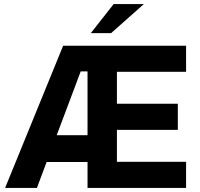

<svg xmlns="http://www.w3.org/2000/svg" viewBox="-20 -921 978 941"><path d="M289.5 -697H892V-569H553V-412.5H851.5V-284.5H553V-128H892V0H409V-127H208.5L161 0H5ZM409 -258.5V-571H375.5L258 -258.5ZM537 -901H685L524.5 -758.5H425Z"/></svg>

Font: HK Grotesk ExtraBold
Style: Regular
Weight: 800
Designer: Alfredo Marco Pradil
Foundry: Hanken Design Co.
Version: Version 3.001